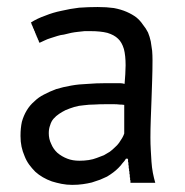

<svg xmlns="http://www.w3.org/2000/svg" viewBox="-20 -515 524 544"><path d="M91.8 -393.6Q99.6 -397.5 106.4 -400.4Q114.3 -404.3 124 -407.2Q132.8 -410.2 142.6 -413.1Q151.4 -416 161.1 -417Q171.9 -419.9 181.6 -421.9Q191.4 -423.8 201.2 -424.8Q210.9 -425.8 219.7 -426.8Q228.5 -426.8 236.3 -426.8Q264.6 -426.8 284.2 -421.9Q303.7 -416 314.5 -405.3Q325.2 -395.5 331.1 -376Q335.9 -357.4 335.9 -330.1Q335.9 -318.4 335 -304.7Q334 -292 333 -277.3Q326.2 -279.3 320.3 -279.3Q313.5 -279.3 306.6 -279.3Q297.9 -279.3 279.3 -279.3Q252.9 -279.3 228.5 -277.3Q203.1 -276.4 181.6 -272.5Q159.2 -268.6 139.6 -262.7Q121.1 -255.9 104.5 -247.1Q88.9 -239.3 77.1 -227.5Q64.5 -216.8 55.7 -202.1Q46.9 -187.5 42 -169.9Q38.1 -152.3 38.1 -129.9Q38.1 -113.3 41 -99.6Q43.9 -85.9 49.8 -72.3Q54.7 -59.6 62.5 -48.8Q70.3 -38.1 80.1 -28.3Q89.8 -19.5 101.6 -12.7Q113.3 -5.9 127 -1Q139.6 2.9 154.3 5.9Q168.9 8.8 184.6 8.8Q201.2 8.8 214.8 6.8Q228.5 4.9 240.2 2Q252.9 -2 263.7 -5.9Q274.4 -10.7 283.2 -14.6Q293 -20.5 300.8 -26.4Q308.6 -32.2 315.4 -39.1Q322.3 -45.9 327.1 -52.7Q333 -58.6 336.9 -65.4Q338.9 -65.4 341.8 -65.4Q341.8 -65.4 341.8 -64.5Q341.8 -64.5 342.8 -63.5Q342.8 -63.5 342.8 -62.5Q342.8 -62.5 342.8 -61.5Q342.8 -60.5 342.8 -59.6Q342.8 -59.6 342.8 -58.6Q342.8 -58.6 342.8 -57.6Q342.8 -57.6 342.8 -56.6Q342.8 -56.6 342.8 -55.7Q342.8 -55.7 343.8 -54.7Q343.8 -54.7 343.8 -53.7Q343.8 -53.7 343.8 -52.7Q343.8 -52.7 343.8 -51.8Q343.8 -51.8 343.8 -50.8Q343.8 -49.8 343.8 -48.8Q343.8 -48.8 343.8 -47.9Q343.8 -47.9 343.8 -46.9Q343.8 -46.9 344.7 -45.9Q344.7 -45.9 344.7 -44.9Q344.7 -44.9 344.7 -43.9Q344.7 -43.9 344.7 -43Q344.7 -43 344.7 -41Q344.7 -41 344.7 -40Q344.7 -40 344.7 -39.1Q344.7 -39.1 344.7 -38.1Q344.7 -38.1 345.7 -37.1Q345.7 -37.1 345.7 -36.1Q345.7 -36.1 345.7 -35.2Q345.7 -34.2 345.7 -33.2Q345.7 -33.2 345.7 -32.2Q345.7 -32.2 345.7 -31.2Q345.7 -31.2 345.7 -30.3Q345.7 -30.3 346.7 -29.3Q346.7 -29.3 346.7 -28.3Q346.7 -28.3 346.7 -27.3Q346.7 -27.3 346.7 -26.4Q346.7 -26.4 346.7 -25.4Q346.7 -25.4 346.7 -24.4Q346.7 -24.4 346.7 -23.4Q346.7 -23.4 346.7 -22.5Q346.7 -21.5 347.7 -20.5Q347.7 -20.5 347.7 -19.5Q347.7 -19.5 347.7 -18.6Q347.7 -18.6 347.7 -17.6Q347.7 -17.6 347.7 -16.6Q347.7 -16.6 347.7 -15.6Q347.7 -15.6 347.7 -14.6Q347.7 -14.6 347.7 -13.7Q347.7 -13.7 347.7 -12.7Q347.7 -12.7 348.6 -11.7Q348.6 -11.7 348.6 -10.7Q348.6 -10.7 348.6 -9.8Q348.6 -9.8 348.6 -9.8Q348.6 -9.8 348.6 -8.8Q348.6 -8.8 348.6 -7.8Q348.6 -7.8 348.6 -6.8Q348.6 -5.9 348.6 -4.9Q348.6 -4.9 349.6 -3.9Q349.6 -3.9 349.6 -2.9Q349.6 -2.9 349.6 -2Q349.6 -2 349.6 -2Q349.6 -2 349.6 -1Q349.6 -1 349.6 0Q349.6 0 349.6 1Q349.6 1 349.6 2Q349.6 2 349.6 2Q349.6 2 349.6 2.9Q350.6 2.9 351.6 2.9Q351.6 2.9 352.5 2.9Q352.5 2.9 353.5 2.9Q353.5 2.9 354.5 2.9Q354.5 2.9 355.5 2.9Q356.4 2.9 357.4 2.9Q357.4 2.9 358.4 2.9Q358.4 2.9 359.4 2.9Q359.4 2.9 360.4 2.9Q360.4 2.9 361.3 2.9Q361.3 2.9 362.3 2.9Q362.3 2.9 363.3 2.9Q363.3 2.9 364.3 2.9Q364.3 2.9 365.2 2.9Q365.2 2.9 366.2 2.9Q366.2 2.9 367.2 2.9Q367.2 2.9 369.1 2.9Q369.1 2.9 370.1 2.9Q370.1 2.9 371.1 2.9Q371.1 2.9 372.1 2.9Q372.1 2.9 373 2.9Q373 2.9 374 2.9Q374 2.9 375 2.9Q375 2.9 376 2.9Q377 2.9 377.9 2.9Q377.9 2.9 378.9 2.9Q378.9 2.9 379.9 2.9Q379.9 2.9 380.9 2.9Q380.9 2.9 381.8 2.9Q381.8 2.9 382.8 2.9Q382.8 2.9 383.8 2.9Q383.8 2.9 384.8 2.9Q384.8 2.9 386.7 2.9Q386.7 2.9 387.7 2.9Q387.7 2.9 388.7 2.9Q388.7 2.9 389.6 2.9Q389.6 2.9 390.6 2.9Q390.6 2.9 391.6 2.9Q391.6 2.9 392.6 2.9Q392.6 2.9 393.6 2.9Q394.5 2.9 395.5 2.9Q395.5 2.9 396.5 2.9Q396.5 2.9 397.5 2.9Q397.5 2.9 398.4 2.9Q398.4 2.9 399.4 2.9Q399.4 2.9 400.4 2.9Q400.4 2.9 401.4 2.9Q401.4 2.9 402.3 2.9Q402.3 2.9 403.3 2.9Q403.3 2.9 405.3 2.9Q405.3 2.9 406.2 2.9Q406.2 2.9 407.2 2.9Q407.2 2.9 408.2 2.9Q408.2 2.9 409.2 2.9Q409.2 2.9 410.2 2.9Q410.2 2.9 411.1 2.9Q411.1 2.9 412.1 2.9Q412.1 2.9 413.1 2.9Q413.1 2.9 414.1 2.9Q414.1 2.9 415 2.9Q415 2.9 416 2.9Q416 2.9 417 2.9Q417 2.9 418 2.9Q418 2.9 418.9 2.9Q418.9 2.9 419.9 2.9Q416 -10.7 413.1 -25.4Q410.2 -41 409.2 -56.6Q408.2 -72.3 407.2 -89.8Q406.2 -107.4 406.2 -125Q406.2 -149.4 407.2 -176.8Q408.2 -203.1 409.2 -230.5Q410.2 -257.8 411.1 -287.1Q412.1 -315.4 412.1 -344.7Q412.1 -358.4 411.1 -371.1Q409.2 -383.8 407.2 -397.5Q404.3 -411.1 399.4 -422.9Q393.6 -434.6 384.8 -445.3Q377 -457 366.2 -465.8Q354.5 -474.6 338.9 -481.4Q323.2 -488.3 302.7 -492.2Q282.2 -495.1 256.8 -495.1Q230.5 -495.1 204.1 -493.2Q178.7 -490.2 154.3 -484.4Q129.9 -479.5 108.4 -470.7Q85.9 -462.9 67.4 -451.2Q67.4 -451.2 68.4 -450.2Q68.4 -450.2 68.4 -449.2Q68.4 -449.2 69.3 -448.2Q69.3 -448.2 69.3 -447.3Q69.3 -447.3 69.3 -446.3Q69.3 -446.3 70.3 -445.3Q70.3 -445.3 70.3 -444.3Q70.3 -444.3 71.3 -443.4Q71.3 -443.4 71.3 -442.4Q71.3 -442.4 71.3 -441.4Q71.3 -441.4 72.3 -440.4Q72.3 -440.4 72.3 -439.5Q72.3 -439.5 73.2 -439.5Q73.2 -439.5 73.2 -438.5Q73.2 -438.5 73.2 -437.5Q73.2 -437.5 74.2 -435.5Q74.2 -435.5 74.2 -434.6Q74.2 -434.6 75.2 -433.6Q75.2 -433.6 75.2 -433.6Q75.2 -433.6 76.2 -431.6Q76.2 -431.6 76.2 -430.7Q76.2 -430.7 76.2 -429.7Q76.2 -429.7 77.1 -429.7Q77.1 -429.7 77.1 -427.7Q77.1 -427.7 78.1 -426.8Q78.1 -426.8 78.1 -426.8Q78.1 -425.8 79.1 -424.8Q79.1 -424.8 79.1 -423.8Q79.1 -423.8 79.1 -422.9Q79.1 -422.9 80.1 -421.9Q80.1 -421.9 80.1 -421.9Q80.1 -421.9 80.1 -420.9Q80.1 -420.9 81.1 -419.9Q81.1 -419.9 81.1 -419.9Q81.1 -419.9 81.1 -418.9Q81.1 -418.9 81.1 -418Q81.1 -418 82 -417Q82 -417 82 -417Q82 -417 83 -415Q83 -415 83 -415Q83 -415 83 -414.1Q83 -414.1 83 -414.1Q83 -414.1 84 -412.1Q84 -412.1 84 -411.1Q84 -411.1 85 -410.2Q85 -410.2 85 -409.2Q85 -409.2 85.9 -408.2Q85.9 -408.2 85.9 -407.2Q85.9 -407.2 86.9 -406.2Q86.9 -406.2 86.9 -405.3Q86.9 -405.3 86.9 -404.3Q86.9 -404.3 87.9 -403.3Q87.9 -403.3 87.9 -402.3Q87.9 -402.3 88.9 -401.4Q88.9 -401.4 88.9 -400.4Q88.9 -400.4 89.8 -399.4Q89.8 -399.4 89.8 -397.5Q89.8 -397.5 90.8 -396.5Q90.8 -396.5 90.8 -395.5Q90.8 -395.5 91.8 -394.5Q91.8 -394.5 91.8 -393.6ZM142.6 -82Q130.9 -92.8 125 -107.4Q118.2 -121.1 118.2 -137.7Q118.2 -150.4 122.1 -160.2Q125 -170.9 131.8 -178.7Q138.7 -186.5 147.5 -192.4Q156.2 -198.2 166 -203.1Q177.7 -208 190.4 -211.9Q203.1 -215.8 217.8 -216.8Q232.4 -218.8 247.1 -218.8Q261.7 -219.7 276.4 -219.7Q283.2 -219.7 291 -219.7Q297.9 -219.7 304.7 -219.7Q311.5 -219.7 318.4 -218.8Q325.2 -218.8 332 -217.8Q332 -190.4 332 -136.7Q330.1 -130.9 326.2 -124Q322.3 -118.2 317.4 -110.4Q312.5 -103.5 305.7 -97.7Q298.8 -90.8 291 -85Q283.2 -80.1 274.4 -75.2Q264.6 -71.3 253.9 -67.4Q244.1 -63.5 231.4 -61.5Q218.8 -59.6 205.1 -59.6Q185.5 -59.6 170.9 -65.4Q155.3 -71.3 142.6 -82Z"/></svg>

Font: Aptus Gothic JP
Style: Medium
Weight: 400
Designer: Fuminori Ogawa / Motoya
Version: Version 1